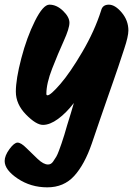

<svg xmlns="http://www.w3.org/2000/svg" viewBox="-36 -548 576 824"><path d="M398 -503Q404 -528 431 -528Q458 -528 486.5 -494Q515 -460 515 -417Q515 -392 497 -338Q479 -284 471.5 -261Q464 -238 450 -198.5Q436 -159 424.5 -125.5Q413 -92 393.5 -36Q374 20 358 68Q327 158 282.5 207Q238 256 167 256Q96 256 40 218.5Q-16 181 -16 143Q-16 120 4.5 92Q25 64 39.5 64Q54 64 77.5 87.5Q101 111 126 134.5Q151 158 170 158Q183 158 191.5 146Q200 134 205.5 124.5Q211 115 217 98.5Q223 82 228 68Q233 54 240 31Q247 8 252 -10Q269 -64 281 -106Q248 -63 213 -37.5Q178 -12 148.5 -12Q119 -12 75.5 -56.5Q32 -101 32 -154.5Q32 -208 55.5 -298Q79 -388 114 -458Q149 -528 176 -528Q207 -528 234.5 -501.5Q262 -475 262 -450.5Q262 -426 237.5 -372Q213 -318 188 -254Q163 -190 163 -145Q163 -139 168 -139Q181 -139 223 -187.5Q265 -236 317.5 -325.5Q370 -415 398 -503Z"/></svg>

Font: Kalam
Style: Bold
Weight: 700
Version: Version 2.001;PS 1.0;hotconv 1.0.79;makeotf.lib2.5.61930; tt